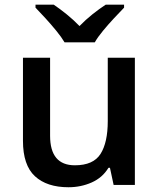

<svg xmlns="http://www.w3.org/2000/svg" viewBox="-20 -786 675 816"><path d="M553.2 -540.5V0H462.9L447.3 -72.8H440.9Q415.5 -30.8 369.6 -10.5Q323.7 9.8 271 9.8Q179.2 9.8 128.4 -37.1Q77.6 -84 77.6 -187.5V-540.5H192.9V-209Q192.9 -83.5 298.3 -83.5Q376.5 -83.5 407.2 -131.8Q438 -180.2 438 -271.5V-540.5ZM254.4 -606Q241.2 -628.4 219 -655.5Q196.8 -682.6 173.1 -708.5Q149.4 -734.4 130.9 -753.4V-766.1H208.5Q234.4 -748.5 263.2 -725.3Q292 -702.1 317.9 -675.3Q343.8 -702.1 373.3 -725.6Q402.8 -749 429.2 -766.1H507.3V-753.4Q488.8 -734.4 464.6 -708.5Q440.4 -682.6 418 -655.5Q395.5 -628.4 382.8 -606Z"/></svg>

Font: Open Sans SemiBold
Style: Regular
Weight: 600
Designer: Monotype Design Team
Foundry: Monotype Imaging Inc.
Version: Version 3.003; ttfautohint (v1.8.4)